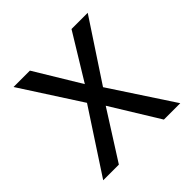

<svg xmlns="http://www.w3.org/2000/svg" viewBox="-138 -631 754 754"><g transform="rotate(-45 239.0 -254.0)"><path d="M112 0H25L195 -260L35 -508H126L241 -318L357 -508H447L283 -259L453 0H362L239 -200Z"/></g></svg>

Font: Hind Guntur
Style: Regular
Weight: 400
Designer: Manushi Parikh, Hitesh Malaviya
Foundry: Indian Type Foundry
Version: Version 1.002;PS 1.0;hotconv 1.0.86;makeotf.lib2.5.63406; tt